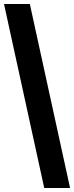

<svg xmlns="http://www.w3.org/2000/svg" viewBox="-20 -727 370 958"><path d="M128.9 -707H0L200.7 210.9H329.6Z"/></svg>

Font: Wanted Sans Std Variable
Style: Regular
Weight: 400
Designer: Original Design by Kil Hyung-jin and Kang Hanbin, Wanted Lab, Inc;
Foundry: Wanted Lab, Inc.
Version: Version 1.003;Glyphs 3.2 (3227)